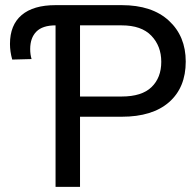

<svg xmlns="http://www.w3.org/2000/svg" viewBox="-20 -731 747 751"><path d="M293 -631.8V-353.5H456.1Q534.7 -353.5 572.8 -390.4Q610.8 -427.2 610.8 -489.3Q610.8 -550.8 572 -591.3Q533.2 -631.8 456.1 -631.8ZM456.1 -274.4H293V0H197.3V-631.8Q146.5 -631.8 122.3 -607.4Q98.1 -583 98.1 -539.1Q98.1 -517.6 103.5 -500L27.8 -498Q19 -529.3 19 -559.1Q19 -633.3 64.7 -672.1Q110.4 -710.9 197.3 -710.9H456.1Q574.7 -710.9 640.6 -650.1Q706.5 -589.4 706.5 -490.2Q706.5 -388.7 641.4 -331.5Q576.2 -274.4 456.1 -274.4Z"/></svg>

Font: Bert Sans Medium
Style: Regular
Weight: 500
Designer: Christian Robertson, Adam Twardoch, & Cristiano Sobral
Foundry: Google
Version: Version 12.135;January 10, 2020;FontCreator 12.0.0.2547 64-b